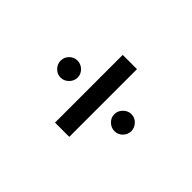

<svg xmlns="http://www.w3.org/2000/svg" viewBox="-82 -692 790 790"><g transform="rotate(-45 313.0 -297.5)"><path d="M116 -339H510V-256H116ZM313 -503Q333 -503 347.5 -488.5Q362 -474 362 -454Q362 -434 347.5 -419Q333 -404 313 -404Q293 -404 278 -419Q263 -434 263 -454Q263 -474 278 -488.5Q293 -503 313 -503ZM313 -191Q333 -191 348 -176Q363 -161 363 -141Q363 -121 348 -106.5Q333 -92 313 -92Q293 -92 278.5 -106.5Q264 -121 264 -141Q264 -161 278.5 -176Q293 -191 313 -191Z"/></g></svg>

Font: Oak Sans Medium
Style: Regular
Weight: 500
Designer: Erik Kennedy, Walven
Foundry: Erik Kennedy, Walven
Version: Version 1.000